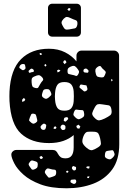

<svg xmlns="http://www.w3.org/2000/svg" viewBox="-20 -792 706 1032"><path d="M338 220Q253 220 196.5 198.5Q140 177 106 146.5Q72 116 57 86.5Q42 57 41 41Q40 30 48.5 22Q57 14 68 14H263Q274 14 280.5 19.5Q287 25 291 34Q298 47 306.5 53Q315 59 333 59Q376 59 376 0V-66Q353 -46 320 -34.5Q287 -23 243 -23Q149 -23 93.5 -73.5Q38 -124 31 -249Q30 -275 31 -300Q37 -418 93 -474Q149 -530 243 -530Q292 -530 329.5 -511Q367 -492 391 -462V-493Q391 -504 399 -512Q407 -520 418 -520H593Q604 -520 612 -512Q620 -504 620 -493L621 -17Q621 67 583 119Q545 171 481 195.5Q417 220 338 220ZM201 -507 193 -506 194 -499 199 -496 206 -500ZM334 -466 325 -468 319 -458 327 -447 337 -456ZM226 -448 219 -444V-439L224 -434L230 -440ZM106 -448Q91 -449 85 -435Q82 -428 86 -425.5Q90 -423 96 -418Q103 -412 110 -417Q119 -422 117 -430Q115 -438 114.5 -442.5Q114 -447 106 -448ZM392 -428Q384 -437 377.5 -438Q371 -439 360 -434Q349 -429 345.5 -423.5Q342 -418 343 -406Q344 -395 350.5 -394Q357 -393 367 -390Q379 -388 386.5 -384.5Q394 -381 400 -392Q407 -404 404 -410.5Q401 -417 392 -428ZM538 -417Q528 -425 523.5 -433Q519 -441 507 -434Q495 -426 493 -418Q491 -410 495 -396Q498 -383 504.5 -380Q511 -377 524 -376Q535 -375 538.5 -379.5Q542 -384 546 -394Q550 -403 547.5 -407Q545 -411 538 -417ZM448 -421Q442 -426 433 -421Q427 -417 429 -408Q431 -402 440 -402Q445 -402 449 -401Q453 -400 455 -405Q457 -411 455 -414Q453 -417 448 -421ZM154 -422Q148 -425 142 -419Q138 -415 135 -412.5Q132 -410 135 -404Q138 -399 141.5 -401Q145 -403 150 -404Q155 -405 158 -405Q161 -405 162 -410Q163 -417 154 -422ZM305 -414 295 -418 287 -414 289 -403 298 -406ZM207 -376Q196 -388 188 -388Q180 -388 165 -381Q153 -376 151 -369Q149 -362 150 -349Q151 -335 154 -328.5Q157 -322 171 -319Q183 -316 186.5 -323Q190 -330 196 -340Q203 -352 209.5 -358.5Q216 -365 207 -376ZM585 -363 578 -368V-355L584 -357ZM326 -197Q352 -197 363 -210Q374 -223 376 -247Q377 -255 377 -274.5Q377 -294 376 -301Q374 -325 363 -338Q352 -351 326 -351Q298 -351 288 -335.5Q278 -320 276 -293Q274 -274 276 -255Q278 -228 288 -212.5Q298 -197 326 -197ZM447 -326Q446 -333 442.5 -333.5Q439 -334 432 -335Q423 -336 417.5 -337.5Q412 -339 409 -331Q405 -323 409.5 -319.5Q414 -316 421 -310Q427 -304 431 -301.5Q435 -299 443 -303Q450 -308 450 -313Q450 -318 447 -326ZM254 -294Q250 -305 245 -309.5Q240 -314 227 -313Q216 -312 213 -306.5Q210 -301 207 -290Q204 -280 206 -275Q208 -270 216 -265Q224 -260 229 -261Q234 -262 242 -268Q250 -275 254 -279.5Q258 -284 254 -294ZM109 -266 100 -258 98 -245 110 -248 116 -256ZM579 -203Q576 -224 563.5 -226Q551 -228 530 -231Q514 -234 505.5 -231.5Q497 -229 489 -214Q479 -196 476 -185Q473 -174 487 -160Q502 -144 513 -145Q524 -146 543 -155Q563 -165 573 -173Q583 -181 579 -203ZM431 -189Q429 -200 422.5 -200Q416 -200 406 -201Q396 -202 390.5 -203Q385 -204 380 -195Q375 -184 374.5 -177.5Q374 -171 384 -162Q393 -153 400 -151.5Q407 -150 419 -157Q430 -163 432 -170Q434 -177 431 -189ZM177 -160Q175 -170 172.5 -175Q170 -180 160 -181Q150 -182 147.5 -176.5Q145 -171 141 -162Q138 -153 136.5 -148Q135 -143 143 -137Q151 -129 157 -127.5Q163 -126 172 -132Q181 -138 180.5 -144Q180 -150 177 -160ZM345 -158Q343 -163 340 -162.5Q337 -162 332 -161Q325 -160 324 -153Q323 -148 322.5 -145Q322 -142 327 -140Q331 -137 333.5 -139Q336 -141 340 -145Q344 -149 346 -151.5Q348 -154 345 -158ZM223 -125Q217 -129 213.5 -127Q210 -125 205 -121Q200 -116 198.5 -113Q197 -110 199 -104Q204 -93 215 -94Q222 -95 223.5 -98Q225 -101 227 -107Q228 -114 228.5 -118Q229 -122 223 -125ZM323 -121Q314 -124 309 -117Q302 -108 308 -101Q311 -96 314 -94Q317 -92 324 -94Q330 -96 331 -99Q332 -102 332 -109Q332 -118 323 -121ZM412 -112 402 -122 390 -115 394 -103 406 -100ZM279 -113 270 -110 268 -100 278 -99 284 -105ZM485 -84Q463 -85 450.5 -83.5Q438 -82 429 -61Q420 -38 423.5 -25.5Q427 -13 446 3Q464 18 476 15Q488 12 507 0Q523 -10 522.5 -20.5Q522 -31 518 -49Q514 -66 508.5 -74.5Q503 -83 485 -84ZM592 24Q588 14 581.5 15.5Q575 17 564 18Q556 19 551.5 21Q547 23 545 32Q543 43 544 49Q545 55 554 60Q565 65 571 64.5Q577 64 586 55Q594 47 595.5 41Q597 35 592 24ZM211 54 202 46 192 52 197 62H206ZM183 92Q183 81 177 78Q171 75 160 72Q152 69 147.5 71.5Q143 74 138 82Q133 88 134 92.5Q135 97 140 104Q146 112 149.5 117Q153 122 163 119Q174 115 178.5 110Q183 105 183 92ZM381 103Q377 101 374.5 100.5Q372 100 370 103Q364 110 368 116Q374 126 381 124Q387 122 388 119Q389 116 389 111Q389 106 387 105Q385 104 381 103ZM462 103 452 102 442 106 450 113 459 114ZM250 116Q241 113 236 113.5Q231 114 225 122Q220 130 221 134.5Q222 139 228 147Q235 156 239 160.5Q243 165 253 161Q267 157 274.5 153Q282 149 282 134Q282 120 272.5 120Q263 120 250 116ZM349 131 342 125 336 128V134L342 137ZM461 155 448 158 450 165H458ZM389 178Q387 173 383.5 172.5Q380 172 375 173Q368 174 364.5 174Q361 174 359 180Q358 187 361 189Q364 191 370 194Q378 199 385 194Q392 187 389 178ZM261 -595Q251 -595 244.5 -601.5Q238 -608 238 -618V-749Q238 -759 244.5 -765.5Q251 -772 261 -772H392Q402 -772 408.5 -765.5Q415 -759 415 -749V-618Q415 -608 408.5 -601.5Q402 -595 392 -595ZM358 -747 350 -749 342 -741 351 -733 358 -739ZM359 -695Q347 -701 339.5 -701Q332 -701 322 -691Q312 -680 311 -672.5Q310 -665 317 -653Q324 -639 330.5 -635Q337 -631 352 -634Q371 -637 382 -639.5Q393 -642 396 -661Q398 -680 387 -683.5Q376 -687 359 -695Z"/></svg>

Font: Rubik Moonrocks
Style: Regular
Weight: 400
Designer: Hubert and Fischer, NaN
Foundry: Hubert and Fischer, NaN
Version: Version 2.200